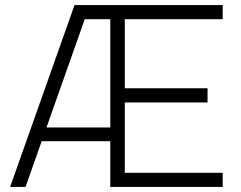

<svg xmlns="http://www.w3.org/2000/svg" viewBox="-20 -740 952 760"><path d="M20 0H81L145 -181H416.5V0H861.5V-56H474V-334.5H801.5V-390.5H474V-664H861.5V-720H275ZM164 -235.5 315.5 -664H416.5V-235.5Z"/></svg>

Font: Eudonet Light
Style: Regular
Weight: 300
Designer: Mikhail Sharanda
Foundry: Mikhail Sharanda
Version: Version 4.503;Glyphs 3.1.2 (3151)